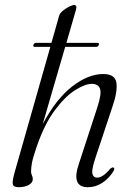

<svg xmlns="http://www.w3.org/2000/svg" viewBox="-20 -754 540 782"><path d="M116 -571Q119 -579.5 127.5 -579.5H189.5L221 -690.5Q224 -700.5 236 -710.2Q248 -720 261.2 -726.8Q274.5 -733.5 282 -733.5Q295 -733.5 289.5 -714.5L250.5 -579.5H376Q385.5 -579.5 382.5 -571.5Q380 -563 371.5 -563H245.5L154 -248.5Q208 -350.5 273.5 -401.5Q339 -452.5 400.5 -452.5Q449.5 -452.5 454.2 -416.2Q459 -380 438 -319.5L367 -106Q352.5 -61 356.5 -45.8Q360.5 -30.5 375.5 -30.5Q385.5 -30.5 398.2 -38Q411 -45.5 429 -66.5Q438 -74 442.5 -71.5Q448.5 -68.5 442.5 -57.5Q423.5 -26.5 396.2 -9Q369 8.5 338 8.5Q269 8.5 301 -86L376 -315.5Q394.5 -371.5 387.5 -392Q380.5 -412.5 353.5 -412.5Q327 -412.5 286.2 -387Q245.5 -361.5 203 -304.5Q160.5 -247.5 128.5 -154Q114 -111 110.2 -90.8Q106.5 -70.5 106.5 -56Q106.5 -47 110 -40Q113.5 -33 113.5 -24Q113.5 -10 97.2 -0.8Q81 8.5 55.5 8.5Q34.5 8.5 32 -4.5Q29.5 -17.5 41 -57L185 -563H122.5Q113.5 -563 116 -571Z"/></svg>

Font: Fraunces 72pt Light
Style: Italic
Weight: 300
Italic angle: -16°
Version: Version 1.000;[b76b70a41]